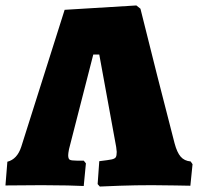

<svg xmlns="http://www.w3.org/2000/svg" viewBox="-25 -678 726 704"><path d="M333 -3 339 -87Q373 -91 384.5 -93.5Q396 -96 399.5 -101.5Q403 -107 403 -121L401 -139L339 -478H317L228 -131Q225 -115 225 -109Q225 -96 230.5 -92.5Q236 -89 256 -89H282L290 -79L282 4Q267 3 222.5 2Q178 1 128 1L-5 2L2 -85Q38 -94 53 -140L212 -642L475 -658L490 -646Q505 -584 551 -402.5Q597 -221 615 -153Q624 -119 637.5 -103.5Q651 -88 674 -86L681 -76L673 3Q659 3 618 2Q577 1 532 1Q473 1 415 3Q357 5 341 6Z"/></svg>

Font: Alegreya SC Black
Style: Regular
Weight: 900
Designer: Juan Pablo del Peral
Foundry: Huerta Tipografica
Version: Version 2.007; ttfautohint (v1.6)